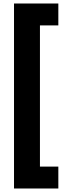

<svg xmlns="http://www.w3.org/2000/svg" viewBox="-20 -817 383 1096"><path d="M313 -797V-672H208V134H313V259H60V-797Z"/></svg>

Font: Bakbak One
Style: Regular
Weight: 400
Designer: Saumya Kishore and Sanchit Sawaria
Foundry: A Good Feeling
Version: Version 1.003; ttfautohint (v1.8.3)